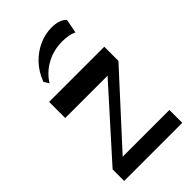

<svg xmlns="http://www.w3.org/2000/svg" viewBox="-243 -889 970 970"><g transform="rotate(-45 242.0 -404.0)"><path d="M39.1 0V-82.4L372.2 -453.4V-435.2H53.4V-550.5H447.6V-449.4L102.4 -72V-91.9H454.3V0ZM121.1 -615.1 104.7 -642.6Q124.2 -695 159.4 -731.8Q194.5 -768.6 238.4 -788.1Q282.3 -807.6 327.3 -807.6Q385.4 -807.6 410.1 -779.2L395.8 -704.7Q379.1 -712.9 359 -716.4Q338.9 -719.8 315.7 -719.8Q255.4 -719.8 204.2 -692.6Q153 -665.4 121.1 -615.1Z"/></g></svg>

Font: Savate ExtraLight
Style: Regular
Weight: 200
Designer: Max Esnée
Foundry: Plomb Type
Version: Version 2.000